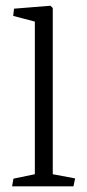

<svg xmlns="http://www.w3.org/2000/svg" viewBox="-20 -655 306 675"><path d="M238.3 0 244.1 -27.8 165.5 -42.5V-627L157.2 -634.8L29.3 -624.5L26.4 -599.1L102.5 -579.1V-42.5L27.3 -26.9L22.5 0Z"/></svg>

Font: Neuton Light
Style: Regular
Weight: 300
Designer: Brian M Zick
Foundry: Brian M Zick
Version: Version 1.560